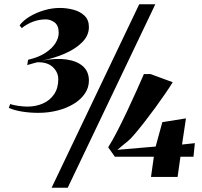

<svg xmlns="http://www.w3.org/2000/svg" viewBox="-20 -835 954 906"><path d="M160.5 -302.5Q121 -302.5 83.8 -308.5Q46.5 -314.5 21.5 -326L28 -344Q43.5 -338.5 68.2 -335.2Q93 -332 109 -332Q149.5 -332 182.8 -346.8Q216 -361.5 235.5 -390.5Q255 -419.5 255 -461Q255 -494.5 228.8 -518.8Q202.5 -543 155 -541Q148 -539.5 139.8 -537Q131.5 -534.5 123.5 -532.2Q115.5 -530 108.5 -528L112.5 -553Q162.5 -564.5 194.2 -585.5Q226 -606.5 241.5 -631.2Q257 -656 257 -679.5Q257 -714.5 237.8 -729Q218.5 -743.5 196.5 -743.5Q165.5 -743.5 137.2 -733.2Q109 -723 82.5 -702.5L72.5 -715.5Q89.5 -738.5 120.2 -757Q151 -775.5 188.2 -786.5Q225.5 -797.5 262.5 -797.5Q295.5 -797.5 327 -789Q358.5 -780.5 379 -760.8Q399.5 -741 399.5 -707.5Q399.5 -667.5 368.2 -636Q337 -604.5 286.8 -582.5Q236.5 -560.5 178.5 -549Q245 -561.5 294.5 -554.2Q344 -547 371.8 -522Q399.5 -497 399.5 -454.5Q399.5 -421 380.2 -393Q361 -365 327.8 -344.8Q294.5 -324.5 251.5 -313.5Q208.5 -302.5 160.5 -302.5ZM637 -815H713L299.5 51H223.5ZM692.5 0 706 -95.5H522L490.5 -140Q510 -170.5 533.5 -216.2Q557 -262 581 -312.8Q605 -363.5 625.5 -409.5Q646 -455.5 659 -485.5H690.5L795 -447Q782.5 -426.5 761 -395Q739.5 -363.5 713.8 -328.2Q688 -293 662.5 -260.2Q637 -227.5 616.2 -203Q595.5 -178.5 584 -169.5Q573 -160.5 556.5 -147Q540 -133.5 534 -128L714.5 -143.5L746 -258.5L857.5 -276.5L839 -153L899.5 -159.5L893 -95.5H831.5L818 0Z"/></svg>

Font: Merriweather 144pt Black
Style: Italic
Weight: 900
Italic angle: -7.8°
Version: Version 2.101